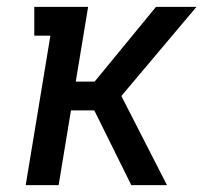

<svg xmlns="http://www.w3.org/2000/svg" viewBox="-20 -540 640 560"><path d="M363 0 255 -218H187L151 0H55L127 -436H80V-520H237L201 -302H256L435 -520H553L334 -260L467 0Z"/></svg>

Font: Iosevka HT Medium Extended
Style: Italic
Weight: 500
Width: 7
Italic angle: -9°
Monospace: yes
Designer: Belleve Invis
Foundry: Belleve Invis
Version: Version 32.3.0; ttfautohint (v1.8.4)